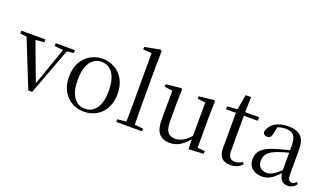

<svg xmlns="http://www.w3.org/2000/svg" viewBox="-82 -1325 3184 1860"><g transform="rotate(20 1509.5 -395.0)"><path d="M253 5.2 44.6 -516H136.9L306.1 -63.1H289.4L294.7 -75.8L449 -516H488.3L292.8 5.2ZM-8.4 -486.8V-516H240.1V-486.8L130.8 -477.1H90.2ZM347 -486.8V-516H544.3V-486.8L463.3 -477.1H446.1Z M827.5 14.6Q761.2 14.6 704.4 -15.9Q647.6 -46.5 613 -107.4Q578.4 -168.3 578.4 -257.8Q578.4 -347.6 614.1 -408.5Q649.7 -469.3 706.7 -500Q763.7 -530.6 827.5 -530.6Q892.2 -530.6 949.2 -500.1Q1006.2 -469.5 1041.9 -408.7Q1077.5 -347.8 1077.5 -257.8Q1077.5 -168 1042.4 -107.2Q1007.3 -46.3 950.5 -15.8Q893.7 14.6 827.5 14.6ZM827.5 -16.4Q902 -16.4 944.7 -78.2Q987.4 -140.1 987.4 -256.6Q987.4 -373.4 944.7 -436.1Q902 -498.8 827.5 -498.8Q753.1 -498.8 710.3 -436.1Q667.5 -373.4 667.5 -256.6Q667.5 -140.1 710.3 -78.2Q753.1 -16.4 827.5 -16.4Z M1158.6 0V-27.8L1275.5 -38.6H1307.1L1424.7 -27.8V0ZM1248.7 0Q1249.7 -31.5 1250.2 -70.8Q1250.7 -110.1 1251.2 -151.5Q1251.7 -192.9 1251.7 -228.5V-743.7L1163.7 -748.1V-775.1L1322.1 -805.5L1337.1 -796.5L1333.9 -641V-228.5Q1333.9 -192.9 1334.4 -151.5Q1334.9 -110.1 1335.5 -70.8Q1336.1 -31.5 1337.1 0Z M1710.9 14.6Q1639.8 14.6 1601.1 -29.8Q1562.3 -74.2 1563.3 -185.8L1565.5 -483.7L1587.7 -466.6L1483.1 -481V-507.3L1639.5 -523L1650.2 -511.5L1645.8 -380.4V-185.1Q1645.8 -105.3 1671.6 -73.3Q1697.4 -41.4 1746.3 -41.4Q1792.8 -41.4 1836.1 -68.1Q1879.4 -94.9 1914.9 -141.8L1938.1 -103H1911.7Q1873.1 -51 1823.2 -18.2Q1773.3 14.6 1710.9 14.6ZM1906.4 9.3 1902.8 -114.1V-115.5L1904.4 -471.2L1823.2 -480.3V-506.2L1978.2 -523L1988.4 -511.5L1984.4 -380.4V-35L2060.3 -27.4V0.2Z M2257.9 -478.9V-516H2442.7V-478.9ZM2338.8 14.6Q2276.2 14.6 2246.1 -18Q2216 -50.7 2216 -117.7Q2216 -142.1 2216.5 -161.1Q2217 -180.1 2217 -207.1V-478.9H2117V-509.4L2237.6 -518.8L2218 -504.4L2247.7 -672.5H2303.3L2299.2 -500.6V-489V-117.5Q2299.2 -71.2 2316.7 -50.3Q2334.2 -29.5 2367.3 -29.5Q2389.5 -29.5 2406.5 -35.9Q2423.4 -42.3 2443.4 -54.4L2457.9 -36.8Q2437.4 -11.8 2408 1.4Q2378.6 14.6 2338.8 14.6Z M2659.7 14.6Q2600.5 14.6 2561.1 -19.1Q2521.6 -52.8 2521.6 -115.1Q2521.6 -153.9 2538.8 -184.3Q2555.9 -214.6 2595.4 -239Q2634.9 -263.5 2700.9 -282.3Q2742.8 -294.9 2788.8 -306.7Q2834.8 -318.5 2874.8 -327.7V-303.3Q2834.8 -293.3 2793.7 -281.5Q2752.6 -269.7 2718.6 -257Q2655.3 -233.6 2628.6 -201.7Q2601.9 -169.7 2601.9 -128.2Q2601.9 -81.6 2627.5 -58Q2653.2 -34.4 2695.1 -34.4Q2717.6 -34.4 2739.6 -43.3Q2761.6 -52.2 2789.7 -74.2Q2817.7 -96.3 2855.8 -134.4L2864.5 -87.1H2840.9Q2809.7 -53.7 2782.5 -31.1Q2755.2 -8.4 2726.1 3.1Q2697 14.6 2659.7 14.6ZM2926.8 13.6Q2882.1 13.6 2859.8 -16.6Q2837.5 -46.7 2834.2 -99.7V-103.3V-359Q2834.2 -415 2822.1 -445.3Q2809.9 -475.6 2784.7 -487.6Q2759.6 -499.6 2720 -499.6Q2691.3 -499.6 2662.1 -491.4Q2632.9 -483.2 2599.7 -464.7L2643.2 -491.9L2626.8 -412.7Q2623.2 -386 2610.7 -375.2Q2598.1 -364.3 2579.4 -364.3Q2543.2 -364.3 2535.5 -399.7Q2550.4 -461 2604.1 -495.8Q2657.8 -530.6 2742.2 -530.6Q2829.5 -530.6 2871.8 -489.2Q2914 -447.8 2914 -354.6V-107.7Q2914 -60.8 2925.1 -44.2Q2936.1 -27.5 2956.4 -27.5Q2969 -27.5 2979 -33.2Q2989 -38.8 3001.4 -52.1L3017.1 -36.7Q3001.2 -10.7 2978.6 1.4Q2956 13.6 2926.8 13.6Z"/></g></svg>

Font: Noto Serif TC
Style: Regular
Weight: 200
Designer: Ryoko NISHIZUKA 西塚涼子 (kana & ideographs); Frank Grießhammer (Latin, Greek & Cyrillic); Wenlong ZHANG 张文龙 (bopomofo); San
Foundry: Adobe
Version: Version 2.001;hotconv 1.1.0;makeotfexe 2.6.0